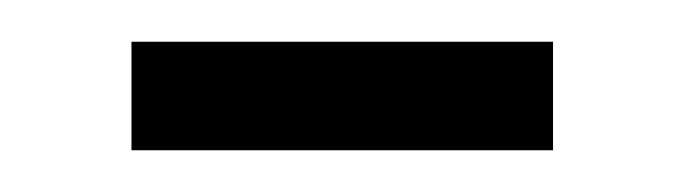

<svg xmlns="http://www.w3.org/2000/svg" viewBox="-20 -343 328 92"><path d="M43 -323V-271H245V-323Z"/></svg>

Font: Noto Sans Devanagari Condensed Light
Style: Regular
Weight: 300
Width: 3
Designer: Jelle Bosma - Monotype Design Team
Foundry: Monotype Imaging Inc.
Version: Version 2.004